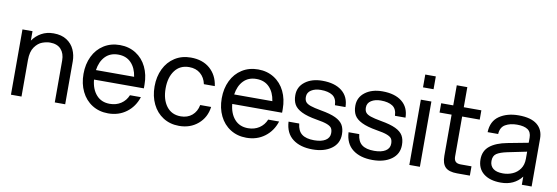

<svg xmlns="http://www.w3.org/2000/svg" viewBox="-54 -1107 4366 1506"><g transform="rotate(10 2128.5 -354.0)"><path d="M293 -456Q266 -456 232.5 -444Q199 -432 172.5 -395Q146 -358 146 -291V0H62V-520H142V-445Q170 -485 212 -508.5Q254 -532 309 -532Q372 -532 413.5 -505Q455 -478 474.5 -434.5Q494 -391 494 -342V0H411V-334Q411 -390 381 -423Q351 -456 293 -456Z M594 -260Q594 -338 624 -400Q654 -462 709.5 -497Q765 -532 837 -532Q909 -532 964.5 -497Q1020 -462 1050 -400Q1080 -338 1080 -260V-230H683Q690 -154 730 -109Q770 -64 837 -64Q888 -64 926 -89Q964 -114 982 -158H1069Q1044 -80 982.5 -34Q921 12 837 12Q765 12 709.5 -23Q654 -58 624 -120Q594 -182 594 -260ZM989 -306Q979 -375 940 -415.5Q901 -456 837 -456Q773 -456 734 -415.5Q695 -375 685 -306Z M1160 -260Q1160 -338 1190 -400Q1220 -462 1275 -497Q1330 -532 1402 -532Q1496 -532 1554.5 -481Q1613 -430 1625 -344H1538Q1527 -396 1491.5 -426Q1456 -456 1402 -456Q1329 -456 1288.5 -402Q1248 -348 1248 -260Q1248 -172 1288.5 -118Q1329 -64 1402 -64Q1456 -64 1492 -94.5Q1528 -125 1538 -178H1625Q1614 -93 1552.5 -40.5Q1491 12 1402 12Q1330 12 1275 -23Q1220 -58 1190 -120Q1160 -182 1160 -260Z M1695 -260Q1695 -338 1725 -400Q1755 -462 1810.5 -497Q1866 -532 1938 -532Q2010 -532 2065.5 -497Q2121 -462 2151 -400Q2181 -338 2181 -260V-230H1784Q1791 -154 1831 -109Q1871 -64 1938 -64Q1989 -64 2027 -89Q2065 -114 2083 -158H2170Q2145 -80 2083.5 -34Q2022 12 1938 12Q1866 12 1810.5 -23Q1755 -58 1725 -120Q1695 -182 1695 -260ZM2090 -306Q2080 -375 2041 -415.5Q2002 -456 1938 -456Q1874 -456 1835 -415.5Q1796 -375 1786 -306Z M2243 -170H2328Q2334 -112 2367.5 -86.5Q2401 -61 2465 -61Q2523 -61 2555.5 -81.5Q2588 -102 2588 -139Q2588 -164 2579 -178.5Q2570 -193 2542 -204Q2514 -215 2457 -224Q2380 -237 2336.5 -258.5Q2293 -280 2276 -310Q2259 -340 2259 -384Q2259 -451 2312.5 -491.5Q2366 -532 2450 -532Q2549 -532 2605.5 -487Q2662 -442 2663 -360H2579Q2577 -415 2543 -437Q2509 -459 2450 -459Q2404 -459 2373.5 -439.5Q2343 -420 2343 -385Q2343 -360 2354 -345.5Q2365 -331 2393.5 -321Q2422 -311 2478 -301Q2554 -288 2596 -268Q2638 -248 2655.5 -218.5Q2673 -189 2673 -144Q2673 -71 2615 -29.5Q2557 12 2465 12Q2367 12 2307.5 -33.5Q2248 -79 2243 -170Z M2721 -170H2806Q2812 -112 2845.5 -86.5Q2879 -61 2943 -61Q3001 -61 3033.5 -81.5Q3066 -102 3066 -139Q3066 -164 3057 -178.5Q3048 -193 3020 -204Q2992 -215 2935 -224Q2858 -237 2814.5 -258.5Q2771 -280 2754 -310Q2737 -340 2737 -384Q2737 -451 2790.5 -491.5Q2844 -532 2928 -532Q3027 -532 3083.5 -487Q3140 -442 3141 -360H3057Q3055 -415 3021 -437Q2987 -459 2928 -459Q2882 -459 2851.5 -439.5Q2821 -420 2821 -385Q2821 -360 2832 -345.5Q2843 -331 2871.5 -321Q2900 -311 2956 -301Q3032 -288 3074 -268Q3116 -248 3133.5 -218.5Q3151 -189 3151 -144Q3151 -71 3093 -29.5Q3035 12 2943 12Q2845 12 2785.5 -33.5Q2726 -79 2721 -170Z M3235 -520H3319V0H3235ZM3235 -720H3319V-618H3235Z M3577 -680V-520H3717V-446H3577V-128Q3577 -100 3590 -87Q3603 -74 3631 -74H3717V0H3615Q3549 0 3521 -28.5Q3493 -57 3493 -118V-446H3397V-520H3493V-680Z M4131 -65Q4071 12 3965 12Q3877 12 3827 -28Q3777 -68 3777 -141Q3777 -208 3825 -247Q3873 -286 3964 -303L4127 -334V-374Q4127 -419 4098 -438.5Q4069 -458 4013 -458Q3958 -458 3920 -436Q3882 -414 3879 -360H3795Q3798 -448 3859.5 -490Q3921 -532 4013 -532Q4111 -532 4160 -492.5Q4209 -453 4209 -382V0H4131ZM3969 -62Q4009 -62 4045 -77.5Q4081 -93 4104 -125.5Q4127 -158 4127 -206V-263L3976 -232Q3918 -220 3891 -202Q3864 -184 3864 -143Q3864 -105 3890 -83.5Q3916 -62 3969 -62Z"/></g></svg>

Font: Aspekta 400
Style: Regular
Weight: 400
Designer: Ivo Dolenc
Version: Version 2.000